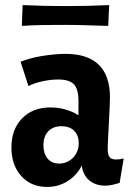

<svg xmlns="http://www.w3.org/2000/svg" viewBox="-20 -724 522 756"><path d="M165 12Q102 12 63.5 -31Q25 -74 25 -143Q25 -215 67 -258Q109 -301 179 -301Q208 -301 237 -293Q266 -285 289 -270V-326Q289 -373 271 -392Q253 -411 209 -411Q179 -411 145.5 -403.5Q112 -396 92 -385L61 -481Q76 -487 97 -493Q118 -499 142 -503Q166 -507 191 -509.5Q216 -512 237 -512Q413 -512 413 -340Q413 -325 411.5 -296Q410 -267 408.5 -235.5Q407 -204 405.5 -177Q404 -150 404 -139Q404 -116 411 -106Q418 -96 437 -96Q450 -96 467 -100L451 -4Q435 1 421.5 4Q408 7 394 7Q357 7 332 -13.5Q307 -34 302 -72Q282 -33 246 -10.5Q210 12 165 12ZM213 -80Q245 -80 267.5 -103Q290 -126 290 -161Q290 -191 272 -209Q254 -227 222 -227Q189 -227 170 -207Q151 -187 151 -152Q151 -119 167.5 -99.5Q184 -80 213 -80ZM406 -622Q358 -623 320.5 -624.5Q283 -626 236 -626Q189 -626 151 -625.5Q113 -625 66 -622L69 -704Q116 -702 153.5 -701Q191 -700 239 -700Q286 -700 324 -701Q362 -702 410 -704Z"/></svg>

Font: Cantora One
Style: Regular
Weight: 400
Designer: Pablo Impallari, Rodrigo Fuenzalida
Foundry: Pablo Impallari
Version: Version 1.002; ttfautohint (v0.8) -G 200 -r 50